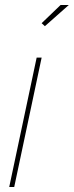

<svg xmlns="http://www.w3.org/2000/svg" viewBox="-20 -750 296 770"><path d="M160 -645 147 -657 223 -730H256ZM127 -519H147L37 0H17Z"/></svg>

Font: Raleway-v4020 Thin
Style: Italic
Weight: 250
Italic angle: -12°
Designer: Matt McInerney, Pablo Impallari, Rodrigo Fuenzalida
Foundry: Matt McInerney, Pablo Impallari, Rodrigo Fuenzalida
Version: Version 4.020;PS 004.020;hotconv 1.0.88;makeotf.lib2.5.64775